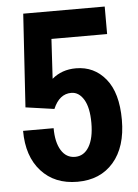

<svg xmlns="http://www.w3.org/2000/svg" viewBox="-51 -721 554 773"><g transform="rotate(-5 226.0 -334.5)"><path d="M264.1 -443.1Q337.5 -443.1 384 -386.4Q430.5 -329.7 430.5 -220.5Q430.5 -111.2 377.1 -49.3Q323.6 12.6 231.3 12.6Q139 12.6 84.7 -47.6Q30.4 -107.7 30.4 -210.7H153.8Q153.8 -153.8 174 -121Q194.2 -88.2 230 -88.2Q265.9 -88.2 286.5 -122.5Q307.1 -156.8 307.1 -218.7Q307.1 -280.6 287.4 -313.4Q267.6 -346.2 236.8 -346.2Q188.5 -346.2 163.8 -287.6L48.2 -304.1L72.1 -680.7H401.4V-569.5H176.4L167.2 -409.2Q206.8 -443.1 264.1 -443.1Z"/></g></svg>

Font: Puralecka Narrow
Style: Bold
Weight: 700
Designer: Hector Gatti, Marcela Romero, Pablo Cosgaya and Nicolas Silva
Version: Version 1.004;PS 001.004;hotconv 1.0.70;makeotf.lib2.5.58329